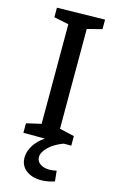

<svg xmlns="http://www.w3.org/2000/svg" viewBox="-138 -755 630 1030"><g transform="rotate(15 177.5 -239.5)"><path d="M311 -647 229 -626V-72L311 -53V0H269Q218 19 188.5 48Q159 77 159 104Q159 127 179 141Q199 155 231 155Q247 155 270 150L276 208Q237 221 202 221Q150 221 117.5 195.5Q85 170 85 126Q85 93 105 60Q125 27 164 0H45V-53L127 -72V-625L45 -642V-695L311 -700Z"/></g></svg>

Font: Bitter Pro Medium
Style: Regular
Weight: 500
Designer: Sol Matas, and Bitter project Authors
Foundry: Sol Matas
Version: Version 1.010